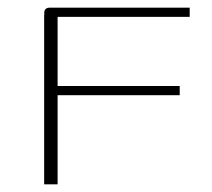

<svg xmlns="http://www.w3.org/2000/svg" viewBox="-20 -480 551 500"><path d="M95 0V-437Q95 -445 95.5 -449.5Q96 -454 99.5 -457Q103 -460 109 -460H474V-436H130V-256H448V-232H130V0Z"/></svg>

Font: Genos Thin ExtraLight
Style: Regular
Weight: 250
Version: Version 1.010